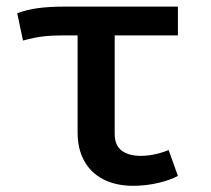

<svg xmlns="http://www.w3.org/2000/svg" viewBox="-20 -562 655 595"><path d="M531.3 -452.3H335.4V-147.2Q335.4 -111.8 356.9 -95.4Q378.5 -79 416.4 -79Q457.4 -79 502.6 -96.9L531.3 -16.9Q508.2 -4.1 470.3 4.9Q432.3 13.8 392.3 13.8Q340 13.8 301 -5.9Q262.1 -25.6 241.3 -62.8Q220.5 -100 220.5 -151.3V-452.3H173.8Q140 -452.3 112.6 -449Q85.1 -445.6 51.3 -436.4L33.3 -521Q63.6 -532.3 98.7 -536.9Q133.8 -541.5 179.5 -541.5H531.3Z"/></svg>

Font: Fira Code Fixed Medium
Style: Regular
Weight: 500
Monospace: yes
Designer: Carrois Corporate, Edenspiekermann AG, Nikita Prokopov
Foundry: Carrois Corporate, Edenspiekermann AG, Nikita Prokopov
Version: Version 5.002